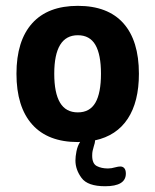

<svg xmlns="http://www.w3.org/2000/svg" viewBox="-20 -481 534 660"><path d="M412.6 115.7Q412.6 159.2 341.3 159.2Q281.2 159.2 260.3 130.6Q239.3 102.1 239.3 70.8Q239.3 57.1 242.9 38.8Q246.6 20.5 255.4 6.8L247.6 7.3Q144.5 7.3 90.6 -53.2Q36.6 -113.8 36.6 -227.5Q36.6 -340.8 90.6 -400.9Q144.5 -460.9 247.6 -460.9Q350.6 -460.9 404.1 -401.1Q457.5 -341.3 457.5 -227.5Q457.5 -131.3 419.2 -73Q380.9 -14.6 306.6 1.5V4.4Q306.6 9.3 302.7 21Q299.8 31.2 298.3 37.8Q296.9 44.4 296.9 54.2Q296.9 81.5 312.7 89.8Q328.6 98.1 351.1 98.1Q363.3 98.1 376 94.2Q386.7 91.3 393.6 91.3Q402.3 91.3 407.5 97.4Q412.6 103.5 412.6 115.7ZM247.6 -94.7Q288.6 -94.7 307.9 -127.9Q327.1 -161.1 327.1 -227.5Q327.1 -293.5 307.9 -326.7Q288.6 -359.9 247.6 -359.9Q166.5 -359.9 166.5 -227.5Q166.5 -161.6 186.3 -128.2Q206.1 -94.7 247.6 -94.7Z"/></svg>

Font: Jaldi
Style: Bold
Weight: 400
Designer: Pablo Cosgaya and Nicolas Silva
Foundry: Omnibus-Type
Version: Version 1.007